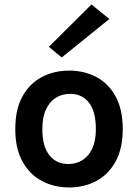

<svg xmlns="http://www.w3.org/2000/svg" viewBox="-20 -809 606 843"><path d="M284 14Q217.5 14 163.9 -14.4Q110.2 -42.8 78.7 -99.7Q47.1 -156.5 47.1 -241.9Q47.1 -329.1 78.7 -385.9Q110.2 -442.8 163.9 -470.9Q217.5 -499 284 -499Q349.5 -499 402.8 -470.9Q456.1 -442.8 487.5 -385.9Q518.9 -329.1 518.9 -241.9Q518.9 -156.5 487.5 -99.7Q456.1 -42.8 402.8 -14.4Q349.5 14 284 14ZM280 -88.9Q315.1 -88.9 342.3 -106.2Q369.6 -123.4 385.3 -157.5Q400.9 -191.5 400.9 -241.9Q400.9 -319.1 370.8 -358Q340.6 -396.9 288 -396.9Q252.7 -396.9 225 -379.7Q197.4 -362.4 181.7 -328Q165.9 -293.6 165.9 -241.9Q165.9 -166.2 196.7 -127.6Q227.6 -88.9 280 -88.9ZM251.1 -556.8 194.5 -603.2 381.5 -789.4 460.2 -725.7Z"/></svg>

Font: Karla
Style: Regular
Weight: 400
Designer: Jonathan Pinhorn
Version: Version 2.004;gftools[0.9.33]